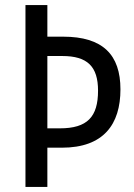

<svg xmlns="http://www.w3.org/2000/svg" viewBox="-20 -734 527 754"><path d="M453 -383C453 -519 384 -590 228 -590H166V-714H80V0H166V-154H223C387 -154 453 -246 453 -383ZM215 -230H166V-514H225C323 -514 365 -473 365 -378C365 -275 323 -230 215 -230Z"/></svg>

Font: Noto Sans Gujarati UI Condensed
Style: Regular
Weight: 400
Width: 3
Designer: Jelle Bosma - Monotype Design Team, Universal Thirst
Foundry: Monotype Imaging Inc.
Version: Version 2.106